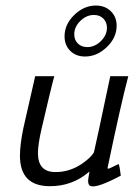

<svg xmlns="http://www.w3.org/2000/svg" viewBox="-20 -663 499 693"><path d="M378 -388H443Q416 -286 368 -56Q370 -54 371 -54Q374 -54 390.5 -62.5Q407 -71 408 -71Q412 -64 416 -29Q333 15 309 9Q298 7 298 -10Q298 -16 303 -44Q241 10 158 9Q52 8 52 -101Q52 -140 64 -199Q69 -220 107 -388H176Q165 -349 130 -198Q117 -142 117 -110Q117 -43 178 -42Q230 -41 276 -72Q309 -95 319 -113Q326 -141 378 -388ZM287 -459Q254 -459 233.5 -479.5Q213 -500 213 -532Q213 -575 248 -609Q283 -643 326 -643Q359 -643 380 -622.5Q401 -602 401 -570Q401 -527 365.5 -493Q330 -459 287 -459ZM366 -563Q366 -583 353 -596Q340 -609 319 -609Q292 -609 270 -587.5Q248 -566 248 -539Q248 -519 261 -506Q274 -493 295 -493Q322 -493 344 -514.5Q366 -536 366 -563Z"/></svg>

Font: GFS Neohellenic Rg
Style: Italic
Weight: 400
Italic angle: -12°
Designer: Takis Katsoulidis and George D. Matthiopoulos
Foundry: Takis Katsoulidis and George D. Matthiopoulos
Version: Version 1.0